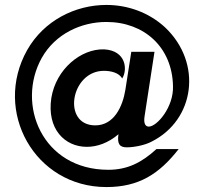

<svg xmlns="http://www.w3.org/2000/svg" viewBox="-20 -738 847 778"><path d="M566 -268 606 -528H512L488 -374C477 -306 442 -230 366 -230C230 -230 266 -451 401 -451C428 -451 462 -444 475 -420C497 -453 493 -533 402 -538C308 -541 207 -458 188 -341C169 -216 242 -143 332 -143C374 -143 419 -159 460 -194C454 -153 466 -141 494 -141C524 -141 568 -150 594 -164C770 -252 801 -483 649 -627C583 -688 497 -718 411 -718C285 -718 158 -655 90 -535C-49 -288 120 20 411 20C543 20 625 -33 704 -134H614C554 -79 496 -50 419 -50C150 -50 45 -316 149 -503C204 -601 309 -649 411 -649C564 -649 678 -547 681 -389C684 -304 616 -225 583 -225C569 -225 561 -238 566 -268Z"/></svg>

Font: Mesarto
Style: Regular
Weight: 700
Designer: Mohamed Gaber
Foundry: Kief Type Foundry
Version: Version 2.020